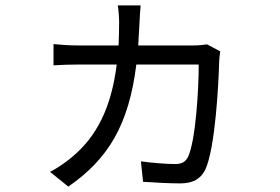

<svg xmlns="http://www.w3.org/2000/svg" viewBox="-20 -633 1040 714"><path d="M799 -442 750 -468C736 -466 720 -464 699 -464H494L499 -552C500 -571 501 -594 503 -613H418C421 -595 423 -568 423 -549C423 -519 422 -491 421 -464H271C240 -464 208 -466 179 -469V-390C208 -392 240 -393 271 -393H414C394 -232 339 -125 249 -50C228 -32 193 -7 166 6L234 61C383 -42 459 -169 487 -393H719C719 -302 708 -110 679 -49C669 -30 655 -23 631 -23C601 -23 546 -27 504 -33L512 43C551 46 613 49 650 49C698 49 726 32 743 -1C781 -82 793 -326 795 -402C795 -413 797 -429 799 -442Z"/></svg>

Font: GenYoGothic2 TW R
Style: Regular
Weight: 400
Version: Version 2.100;PS 2.1;hotconv 16.6.51;makeotf.lib2.5.65220 DE